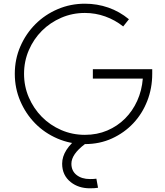

<svg xmlns="http://www.w3.org/2000/svg" viewBox="-20 -785 894 1038"><path d="M466 233Q405 233 363 200Q316 163 316 100Q316 24 409 -46L439 -6Q366 49 366 100Q366 139 394 161Q422 183 466 183Q489 183 501 181L510 230Q494 233 466 233ZM439 -6Q360 -6 290.5 -36Q221 -66 170 -118Q119 -170 89.5 -239Q60 -308 60 -386Q60 -465 90 -534Q120 -603 171.5 -654.5Q223 -706 292 -735.5Q361 -765 439 -765Q505 -765 565.5 -744Q626 -723 677 -681L646 -642Q602 -677 549 -696Q496 -715 439 -715Q371 -715 311 -689Q251 -663 206.5 -618.5Q162 -574 136 -514Q110 -454 110 -386Q110 -318 136 -258Q162 -198 206.5 -153Q251 -108 311 -82Q371 -56 439 -56Q505 -56 560 -79.5Q615 -103 656 -144Q697 -185 722 -240.5Q747 -296 752 -360H482V-411H803V-386Q803 -308 776 -239Q749 -170 700.5 -118.5Q652 -67 585.5 -36.5Q519 -6 439 -6Z"/></svg>

Font: Leon Sans
Style: Light
Weight: 300
Designer: Jongmin Kim
Version: Version 1.2